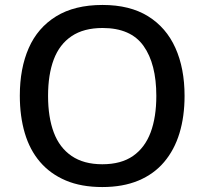

<svg xmlns="http://www.w3.org/2000/svg" viewBox="-20 -745 825 775"><path d="M725 -358Q725 -275 704.5 -207.5Q684 -140 642.5 -91Q601 -42 538.5 -16Q476 10 393 10Q308 10 245.5 -16.5Q183 -43 141.5 -91.5Q100 -140 80 -208Q60 -276 60 -359Q60 -469 96 -551Q132 -633 206.5 -679Q281 -725 394 -725Q504 -725 577.5 -679.5Q651 -634 688 -551.5Q725 -469 725 -358ZM174 -358Q174 -272 197 -210.5Q220 -149 269 -115.5Q318 -82 393 -82Q469 -82 517 -115.5Q565 -149 588 -210.5Q611 -272 611 -358Q611 -487 559.5 -559.5Q508 -632 394 -632Q318 -632 269 -599Q220 -566 197 -505Q174 -444 174 -358Z"/></svg>

Font: Noto Sans Hebrew Medium
Style: Regular
Weight: 500
Designer: Monotype Design Team
Foundry: Monotype Imaging Inc.
Version: Version 2.003